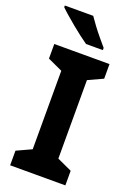

<svg xmlns="http://www.w3.org/2000/svg" viewBox="-174 -998 736 1062"><g transform="rotate(20 194.5 -467.0)"><path d="M357 0H32V-86L119 -126V-588L32 -628V-714H357V-628L270 -588V-126L357 -86ZM181 -934Q196 -912 216.5 -884.5Q237 -857 258.5 -831.5Q280 -806 296 -787V-774H197Q178 -787 152.5 -806.5Q127 -826 100.5 -848Q74 -870 51 -890Q28 -910 14 -924V-934Z"/></g></svg>

Font: Noto Sans Ol Chiki
Style: Bold
Weight: 700
Designer: Monotype Design Team, Lewis McGuffie
Foundry: Monotype Imaging Inc.
Version: Version 2.003; ttfautohint (v1.8.4.7-5d5b)